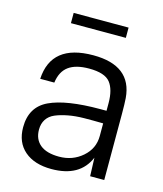

<svg xmlns="http://www.w3.org/2000/svg" viewBox="-107 -774 735 868"><g transform="rotate(15 260.5 -340.0)"><path d="M266 -532Q445 -532 457 -383Q459 -356 459 -309V0H393L390 -86Q348 14 215 14Q135 14 89 -25.5Q43 -65 43 -136Q43 -231 121.5 -268Q200 -305 359 -305H388V-341Q388 -404 362.5 -436.5Q337 -469 263 -469Q201 -469 167.5 -444.5Q134 -420 127 -367H61Q70 -532 266 -532ZM115 -144Q115 -99 145 -74Q175 -49 234 -49Q297 -49 342.5 -88.5Q388 -128 388 -187V-246Q340 -247 299 -246.5Q258 -246 224 -239.5Q190 -233 165.5 -222.5Q141 -212 128 -192Q115 -172 115 -144ZM130 -646V-694H387V-646Z"/></g></svg>

Font: Nacelle Light
Style: Regular
Weight: 300
Designer: Sora Sagano
Foundry: Sora Sagano
Version: Version 1.000;FEAKit 1.0